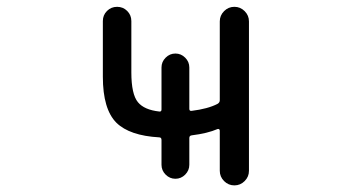

<svg xmlns="http://www.w3.org/2000/svg" viewBox="-20 -567 1040 566"><path d="M538.1 -246.1Q538.1 -239.3 544.9 -240.2Q592.8 -246.1 621.1 -260.7Q627.9 -264.6 627.9 -271.5V-503.9Q627.9 -521.5 640.6 -534.2Q653.3 -546.9 670.9 -546.9Q688.5 -546.9 701.2 -534.2Q713.9 -521.5 713.9 -503.9V-63.5Q713.9 -45.9 701.2 -33.2Q688.5 -20.5 670.9 -20.5Q653.3 -20.5 640.6 -33.2Q627.9 -45.9 627.9 -63.5V-181.6Q627.9 -184.6 626 -186Q624 -187.5 621.1 -186.5Q591.8 -173.8 544.9 -168Q538.1 -167 538.1 -160.2V-81.1Q538.1 -64.5 525.9 -52.2Q513.7 -40 497.1 -40Q480.5 -40 468.3 -52.2Q456.1 -64.5 456.1 -81.1V-154.3Q456.1 -162.1 449.2 -162.1Q362.3 -167 323.2 -205.1Q283.2 -245.1 283.2 -340.8V-504.9Q283.2 -522.5 295.4 -534.7Q307.6 -546.9 325.2 -546.9Q342.8 -546.9 355 -534.7Q367.2 -522.5 367.2 -504.9V-353.5Q367.2 -289.1 386.7 -265.6Q405.3 -243.2 449.2 -238.3Q456.1 -237.3 456.1 -244.1V-368.2Q456.1 -384.8 468.3 -397Q480.5 -409.2 497.1 -409.2Q513.7 -409.2 525.9 -397Q538.1 -384.8 538.1 -368.2Z"/></svg>

Font: Rounded Mgen+ 1m regular
Style: Regular
Weight: 400
Designer: [Source Han Sans]
Ryoko NISHIZUKA  (kana & ideographs); Paul D. Hunt (Latin, Greek & Cyrillic); Wenlong ZHANG  (bopomofo
Version: Version 1.059.20150602